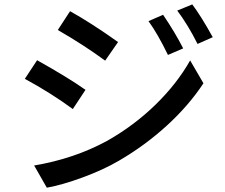

<svg xmlns="http://www.w3.org/2000/svg" viewBox="-20 -830 1040 887"><path d="M666 -732.4 733.4 -761.7Q789.1 -679.7 826.2 -606.4L755.9 -576.2Q708 -674.8 666 -732.4ZM798.8 -781.2 868.2 -809.6Q908.2 -756.8 962.9 -658.2L892.6 -627Q848.6 -714.8 798.8 -781.2ZM247.1 -691.4 303.7 -778.3Q403.3 -722.7 525.4 -635.7L465.8 -549.8Q369.1 -621.1 247.1 -691.4ZM196.3 37.1 137.7 -65.4Q323.2 -96.7 475.6 -179.7Q599.6 -250 698.7 -346.7Q797.9 -443.4 858.4 -550.8L919.9 -445.3Q852.5 -342.8 751 -250Q649.4 -157.2 528.3 -86.9Q456.1 -44.9 361.8 -10.3Q267.6 24.4 196.3 37.1ZM94.7 -465.8 151.4 -551.8Q293 -472.7 375 -415L316.4 -326.2Q213.9 -401.4 94.7 -465.8Z"/></svg>

Font: GenEi Gothic M SemiBold
Style: Regular
Weight: 500
Designer: o_tamon (Modified); [Source Han Sans]
Ryoko NISHIZUKA  (kana & ideographs); Paul D. Hunt (Latin, Greek & Cyrillic); Wenl
Version: Version 1.1a;Original Version 1.004